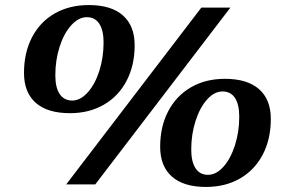

<svg xmlns="http://www.w3.org/2000/svg" viewBox="-20 -730 1130 760"><path d="M75 -441Q75 -522 107 -583Q139 -644 197 -677Q255 -710 332 -710Q420 -710 466.5 -669Q513 -628 513 -551Q513 -471 481 -410Q449 -349 391 -315.5Q333 -282 257 -282Q168 -282 121.5 -323Q75 -364 75 -441ZM242 0 777 -700H892L357 0ZM390 -562Q390 -610 373 -636Q356 -662 324 -662Q291 -662 262 -630Q233 -598 216 -545Q199 -492 199 -432Q199 -383 216.5 -357.5Q234 -332 266 -332Q298 -332 327 -364Q356 -396 373 -449Q390 -502 390 -562ZM614 -149Q614 -229 646 -290Q678 -351 736 -384.5Q794 -418 870 -418Q959 -418 1005.5 -377Q1052 -336 1052 -259Q1052 -179 1020 -118Q988 -57 930 -23.5Q872 10 795 10Q707 10 660.5 -31Q614 -72 614 -149ZM927 -268Q927 -317 910 -342.5Q893 -368 861 -368Q828 -368 799.5 -336Q771 -304 754 -251Q737 -198 737 -138Q737 -90 754 -64Q771 -38 803 -38Q836 -38 864.5 -70Q893 -102 910 -155Q927 -208 927 -268Z"/></svg>

Font: Fahkwang SemiBold
Style: Italic
Weight: 600
Italic angle: -10°
Version: Version 1.000; ttfautohint (v1.6)